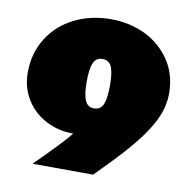

<svg xmlns="http://www.w3.org/2000/svg" viewBox="-76 -743 823 821"><g transform="rotate(10 335.5 -333.0)"><path d="M380.9 1 117.7 0Q176.8 -58.6 214.1 -97.9Q251.5 -137.2 266.6 -157.2Q199.7 -157.2 146 -186Q91.8 -214.8 60.8 -265.9Q29.8 -316.9 29.8 -380.9Q29.8 -465.3 70.8 -530.3Q111.8 -595.7 182.9 -631.3Q253.9 -667 342.8 -667Q419.9 -667 488.8 -635.3Q556.6 -603 598.6 -541.5Q640.6 -480 640.6 -396Q640.6 -336.4 609.9 -275.4Q589.4 -235.4 558.8 -194.8Q528.3 -154.3 484.9 -106.9Q441.4 -59.6 380.9 1ZM335 -278.8Q362.8 -278.8 374.5 -304.2Q385.7 -329.6 385.7 -386.2Q385.7 -441.9 374.5 -468.3Q362.8 -493.2 335 -493.2Q307.6 -493.2 296.4 -468.3Q284.7 -442.9 284.7 -386.2Q284.7 -329.1 296.4 -304.2Q307.1 -278.8 335 -278.8Z"/></g></svg>

Font: Angkor
Style: Regular
Weight: 400
Designer: Danh Hong
Foundry: Danh Hong
Version: Version 8.000; ttfautohint (v1.8.3)